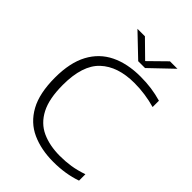

<svg xmlns="http://www.w3.org/2000/svg" viewBox="-270 -1064 1192 1192"><g transform="rotate(45 326.0 -468.0)"><path d="M428 9Q320.5 9 238.8 -28Q157 -65 111 -148Q65 -231 65 -369Q65 -500 110.2 -584Q155.5 -668 238.8 -708.5Q322 -749 436.5 -749Q488.5 -749 533 -742.8Q577.5 -736.5 623 -723.5V-668Q579 -680.5 532.8 -687.2Q486.5 -694 438 -694Q292.5 -694 212 -618.8Q131.5 -543.5 131.5 -371Q131.5 -250 168.5 -178.8Q205.5 -107.5 272.8 -76.8Q340 -46 431 -46Q480 -46 525 -53Q570 -60 623 -78V-22Q534.5 9 428 9ZM358.5 -806 213 -945H278.5L388.5 -837L498.5 -945H564L418.5 -806Z"/></g></svg>

Font: Encode Sans Exp Lt
Style: Regular
Weight: 300
Width: 7
Designer: Multiple Designers
Foundry: Impallari Type
Version: Version 3.002; ttfautohint (v1.8.3) -l 8 -r 50 -G 200 -x 14 